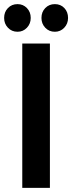

<svg xmlns="http://www.w3.org/2000/svg" viewBox="-22 -911 350 931"><path d="M86 -700H220V0H86ZM127 -824Q127 -796 108.5 -776.5Q90 -757 63 -757Q35 -757 16.5 -776.5Q-2 -796 -2 -824Q-2 -853 16.5 -872Q35 -891 63 -891Q90 -891 108.5 -872Q127 -853 127 -824ZM308 -824Q308 -796 289.5 -776.5Q271 -757 244 -757Q216 -757 197.5 -776.5Q179 -796 179 -824Q179 -853 197.5 -872Q216 -891 244 -891Q272 -891 290 -872Q308 -853 308 -824Z"/></svg>

Font: Montserrat arm2 Medium
Style: Regular
Weight: 500
Designer: Julieta Ulanovsky
Foundry: Julieta Ulanovsky
Version: Version 6.000